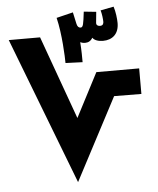

<svg xmlns="http://www.w3.org/2000/svg" viewBox="-55 -850 737 898"><g transform="rotate(-5 313.0 -401.5)"><path d="M345 -557C345 -580 345 -610 342 -651C348 -648 356 -646 365 -646C379 -646 392 -652 400 -667C409 -654 428 -648 449 -648C493 -648 524 -674 524 -725C524 -744 520 -780 512 -803L450 -791C455 -775 458 -749 458 -738C458 -731 457 -719 441 -719C431 -719 423 -724 424 -735L429 -786L371 -792C364 -734 362 -719 350 -719C342 -719 335 -724 332 -738L320 -793L242 -774C261 -697 265 -587 265 -560ZM275 0 478 -386 606 -385V-505H405L298 -299L157 -690H10Z"/></g></svg>

Font: Noto Sans Arabic UI SmCn XBd
Style: Regular
Weight: 800
Width: 4
Designer: Monotype Design Team, Nadine Chahine and Nizar Qandah
Foundry: Monotype Imaging Inc.
Version: Version 2.010